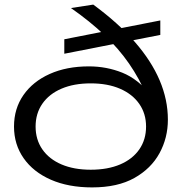

<svg xmlns="http://www.w3.org/2000/svg" viewBox="-20 -803 794 836"><path d="M381 13Q278 13 201.5 -20.5Q125 -54 83 -114Q41 -174 41 -252Q41 -330 82 -389Q123 -448 196.5 -481Q270 -514 367 -514Q444 -514 512.5 -486.5Q581 -459 637 -389L618 -387Q587 -461 542 -526Q497 -591 434.5 -650.5Q372 -710 289 -768L386 -783Q495 -703 567 -620.5Q639 -538 675 -453.5Q711 -369 711 -282Q711 -203 674.5 -136Q638 -69 565 -28Q492 13 381 13ZM375 -64Q449 -64 503 -87Q557 -110 586.5 -152.5Q616 -195 616 -252Q616 -308 586.5 -350.5Q557 -393 503 -416.5Q449 -440 375 -440Q302 -440 248 -417Q194 -394 164.5 -351.5Q135 -309 135 -252Q135 -195 164.5 -152.5Q194 -110 248 -87Q302 -64 375 -64ZM260 -569V-632L678 -714V-651Z"/></svg>

Font: Unbounded Light
Style: Regular
Weight: 300
Designer: Luke Prowse, Jean-Baptiste Morizot, Fátima Lázaro, Florian Runge
Foundry: NaN
Version: Version 1.700